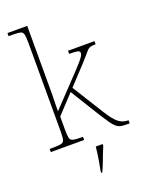

<svg xmlns="http://www.w3.org/2000/svg" viewBox="-178 -846 879 1152"><g transform="rotate(-20 262.0 -269.5)"><path d="M20 0V-20H41Q78 -20 94 -24Q110 -28 114 -43.5Q118 -59 118 -94V-662Q118 -699 114 -715.5Q110 -732 95.5 -736Q81 -740 51 -740H20V-760H146V-374Q146 -355 146 -335.5Q146 -316 145.5 -296.5Q145 -277 144.5 -256.5Q144 -236 144 -215L294 -373Q339 -420 360 -444Q381 -468 387 -479Q393 -490 393 -497Q393 -510 376.5 -513Q360 -516 325 -516V-536H494V-516Q473 -516 461.5 -513Q450 -510 441.5 -501.5Q433 -493 420.5 -477.5Q408 -462 385 -437L274 -318L400 -116Q436 -59 462 -39.5Q488 -20 520 -20H524V0H510Q486 0 469.5 -3Q453 -6 439.5 -17Q426 -28 410.5 -50Q395 -72 371 -110L255 -298L146 -181V-94Q146 -59 150 -43.5Q154 -28 170.5 -24Q187 -20 223 -20H233V0ZM262 208Q267 183 271.5 157.5Q276 132 279.5 107.5Q283 83 285 61H329V71Q320 92 309.5 119.5Q299 147 288.5 174Q278 201 268 221H262Z"/></g></svg>

Font: Noto Serif Armenian Thin
Style: Regular
Weight: 250
Version: Version 2.007